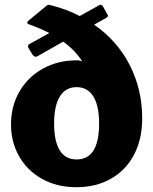

<svg xmlns="http://www.w3.org/2000/svg" viewBox="-20 -772 640 802"><path d="M299 10Q219 10 157 -24Q95 -58 60.5 -118Q26 -178 26 -252Q26 -329 61.5 -390Q97 -451 159.5 -485.5Q222 -520 299 -520Q317 -520 324 -515Q293 -563 244 -598L138 -538Q134 -535 129 -535Q122 -535 115 -545L101 -568Q97 -573 97 -579Q97 -585 103 -588L186 -634Q145 -655 99 -671Q94 -673 94 -678Q94 -681 98 -685L172 -746Q178 -752 183 -752Q185 -752 193 -750Q260 -733 313 -705L392 -749Q397 -752 400 -752Q406 -752 409 -747L429 -711Q431 -709 431 -706Q431 -703 425 -698L373 -669Q470 -602 522 -500Q574 -398 574 -278Q574 -191 540 -126Q506 -61 443.5 -25.5Q381 10 299 10ZM394 -256Q394 -330 370 -369Q346 -408 300 -408Q254 -408 230 -369Q206 -330 206 -256Q206 -182 229.5 -144Q253 -106 300 -106Q394 -106 394 -256Z"/></svg>

Font: Libre Franklin ExtraBold
Style: Regular
Weight: 800
Designer: Pablo Impallari, Rodrigo Fuenzalida
Foundry: Impallari Type
Version: Version 1.002; ttfautohint (v1.5)